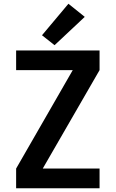

<svg xmlns="http://www.w3.org/2000/svg" viewBox="-20 -1004 616 1024"><path d="M66 0H511V-105H208L511 -630V-735H66V-630H368L66 -105ZM271 -763 432 -914 345 -984 204 -816Z"/></svg>

Font: Iosevka Sparkle
Style: Bold
Weight: 700
Designer: Belleve Invis
Foundry: Belleve Invis
Version: Version 4.5.0; ttfautohint (v1.8.3)